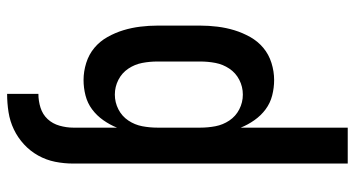

<svg xmlns="http://www.w3.org/2000/svg" viewBox="-249 -534 998 540"><g transform="rotate(-90 250.0 -264.0)"><path d="M60 -557Q60 -583 65 -608Q70 -633 82.5 -655.5Q95 -678 114 -695.5Q133 -713 156 -724Q179 -735 204.5 -739Q230 -743 256 -743V-655Q236 -655 217 -649Q198 -643 185 -629Q172 -615 166.5 -595.5Q161 -576 161 -557ZM60 215V-557H161V-434Q169 -454 182 -472.5Q195 -491 212.5 -504Q230 -517 251.5 -522.5Q273 -528 295 -528Q319 -528 343 -520.5Q367 -513 385.5 -497.5Q404 -482 416 -460.5Q428 -439 435 -416Q442 -393 445 -368.5Q448 -344 448 -320V-200Q448 -176 445 -151.5Q442 -127 435 -104Q428 -81 416 -59.5Q404 -38 385.5 -22.5Q367 -7 343 0.5Q319 8 295 8Q273 8 251.5 2.5Q230 -3 212.5 -16Q195 -29 182 -47.5Q169 -66 161 -86V215ZM254 -80Q276 -80 295.5 -90Q315 -100 327 -118Q339 -136 343 -157Q347 -178 347 -200V-320Q347 -342 343 -363Q339 -384 327 -402Q315 -420 295.5 -430Q276 -440 254 -440Q232 -440 212.5 -430Q193 -420 181 -402Q169 -384 165 -363Q161 -342 161 -320V-200Q161 -178 165 -157Q169 -136 181 -118Q193 -100 212.5 -90Q232 -80 254 -80Z"/></g></svg>

Font: Iosevka Term Semibold
Style: Regular
Weight: 600
Monospace: yes
Designer: Belleve Invis
Foundry: Belleve Invis
Version: Version 31.4.0